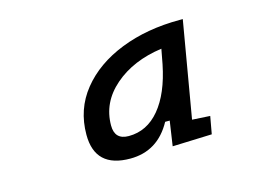

<svg xmlns="http://www.w3.org/2000/svg" viewBox="-57 -798 699 516"><g transform="rotate(-15 293.0 -540.0)"><path d="M474.6 -703.1H482.9L437 -435.5L486.8 -432.6L478 -383.8L368.2 -379.9L378.4 -448.7H365.7Q326.7 -377.4 250 -377.4Q152.3 -377.4 152.3 -469.7Q152.3 -540.5 194.6 -593Q236.8 -645.5 309.8 -674.3Q382.8 -703.1 474.6 -703.1ZM261.7 -437Q312.5 -437 347.9 -479.5Q383.3 -522 398.9 -599.6L406.7 -641.1Q325.7 -629.9 274.2 -585.2Q222.7 -540.5 222.7 -476.6Q222.7 -437 261.7 -437Z"/></g></svg>

Font: Cascadia Code NF SemiLight
Style: Italic
Weight: 350
Italic angle: -10°
Monospace: yes
Designer: Aaron Bell
Foundry: Saja Typeworks
Version: Version 2404.023; ttfautohint (v1.8.4)